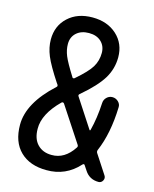

<svg xmlns="http://www.w3.org/2000/svg" viewBox="-113 -816 726 903"><g transform="rotate(15 250.0 -365.0)"><path d="M311.5 -129.9Q316.4 -136.7 311.5 -143.6L199.2 -314.5Q193.4 -321.3 186.5 -315.4Q109.4 -239.3 110.4 -168Q110.4 -119.1 136.2 -92.3Q162.1 -65.4 205.1 -65.4Q268.6 -64.5 311.5 -129.9ZM144.5 -589.8Q144.5 -561.5 156.2 -532.7Q168 -503.9 206.1 -443.4Q207 -440.4 210.9 -440.4Q214.8 -440.4 216.8 -442.4Q272.5 -490.2 291 -521Q309.6 -551.8 309.6 -589.8Q309.6 -623 287.6 -644Q265.6 -665 228 -665Q190.4 -665 167.5 -644.5Q144.5 -624 144.5 -589.8ZM410.2 -129.9 470.7 -37.1Q478.5 -25.4 471.7 -12.7Q464.8 0 451.2 0Q407.2 0 383.8 -36.1L368.2 -59.6Q364.3 -66.4 357.4 -59.6Q293.9 10.7 200.2 9.8Q119.1 9.8 72.3 -35.6Q25.4 -81.1 25.4 -165Q25.4 -270.5 144.5 -379.9Q151.4 -384.8 146.5 -392.6L141.6 -399.4Q94.7 -470.7 78.1 -510.7Q61.5 -550.8 61.5 -589.8Q61.5 -656.2 106.9 -698.2Q152.3 -740.2 225.1 -740.2Q297.9 -740.2 343.8 -698.2Q389.6 -656.2 389.6 -589.8Q389.6 -534.2 360.8 -486.3Q332 -438.5 259.8 -377Q252 -371.1 256.8 -364.3L346.7 -226.6Q350.6 -220.7 352.5 -227.5Q368.2 -288.1 372.1 -363.3Q373 -379.9 384.8 -391.1Q396.5 -402.3 412.1 -402.3Q428.7 -402.3 440.9 -390.6Q453.1 -378.9 452.1 -363.3Q448.2 -235.4 409.2 -144.5Q406.2 -136.7 410.2 -129.9Z"/></g></svg>

Font: Rounded Mgen+ 2m regular
Style: Regular
Weight: 400
Designer: [Source Han Sans]
Ryoko NISHIZUKA  (kana & ideographs); Paul D. Hunt (Latin, Greek & Cyrillic); Wenlong ZHANG  (bopomofo
Version: Version 1.059.20150602